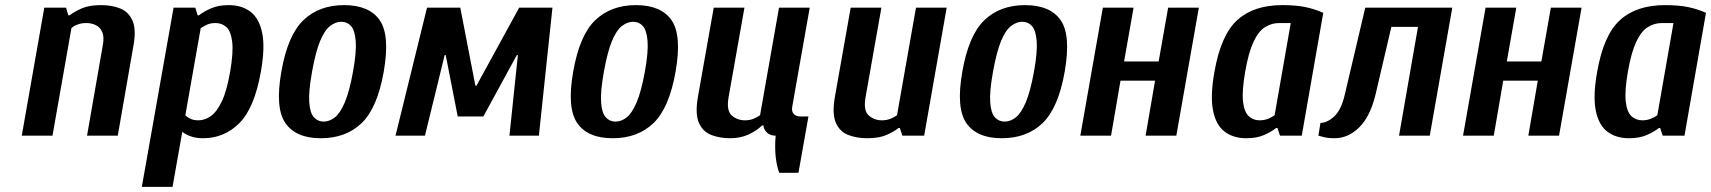

<svg xmlns="http://www.w3.org/2000/svg" viewBox="-20 -530 6684 750"><path d="M65 0 153 -500H238L247 -470H252Q271 -485 300 -497.5Q329 -510 374 -510Q417 -510 449.5 -497Q482 -484 497.5 -449.5Q513 -415 501 -350L440 0H320L381 -350Q388 -385 379.5 -404.5Q371 -424 354 -432Q337 -440 317 -440Q298 -440 282.5 -434Q267 -428 259 -420L185 0Z M534 200 658 -500H743L752 -470H757Q776 -485 804.5 -497.5Q833 -510 874 -510Q924 -510 958 -484.5Q992 -459 1004 -402Q1016 -345 999 -250Q974 -108 915 -49Q856 10 773 10Q747 10 726.5 3Q706 -4 692 -15L654 200ZM755 -60Q780 -60 803.5 -76.5Q827 -93 846.5 -134Q866 -175 879 -250Q892 -325 887 -366.5Q882 -408 864.5 -424Q847 -440 822 -440Q803 -440 789.5 -434Q776 -428 764 -420L704 -80Q710 -73 723 -66.5Q736 -60 755 -60Z M1233 10Q1136 10 1095 -49Q1054 -108 1079 -250Q1104 -393 1165.5 -451.5Q1227 -510 1324 -510Q1422 -510 1463 -451.5Q1504 -393 1479 -250Q1454 -108 1392.5 -49Q1331 10 1233 10ZM1244 -55Q1267 -55 1288 -71.5Q1309 -88 1327 -130.5Q1345 -173 1359 -250Q1373 -328 1369.5 -370Q1366 -412 1351 -428.5Q1336 -445 1313 -445Q1291 -445 1269.5 -428.5Q1248 -412 1230.5 -370Q1213 -328 1199 -250Q1185 -173 1188 -130.5Q1191 -88 1206.5 -71.5Q1222 -55 1244 -55Z M1525 0 1648 -500H1778L1837 -195H1841L2008 -500H2138L2085 0H1970L2003 -315H1999L1868 -75H1768L1721 -315H1717L1640 0Z M2373 10Q2276 10 2235 -49Q2194 -108 2219 -250Q2244 -393 2305.5 -451.5Q2367 -510 2464 -510Q2562 -510 2603 -451.5Q2644 -393 2619 -250Q2594 -108 2532.5 -49Q2471 10 2373 10ZM2384 -55Q2407 -55 2428 -71.5Q2449 -88 2467 -130.5Q2485 -173 2499 -250Q2513 -328 2509.5 -370Q2506 -412 2491 -428.5Q2476 -445 2453 -445Q2431 -445 2409.5 -428.5Q2388 -412 2370.5 -370Q2353 -328 2339 -250Q2325 -173 2328 -130.5Q2331 -88 2346.5 -71.5Q2362 -55 2384 -55Z M3024 145Q3014 119 3010 82Q3006 45 3010 0Q2988 0 2975.5 -12.5Q2963 -25 2962 -40H2957Q2934 -18 2902.5 -4Q2871 10 2833 10Q2791 10 2758 -3Q2725 -16 2710 -50.5Q2695 -85 2706 -150L2768 -500H2888L2826 -150Q2817 -98 2838.5 -79Q2860 -60 2890 -60Q2909 -60 2924.5 -66.5Q2940 -73 2949 -80L3023 -500H3143L3075 -115Q3071 -96 3080 -85.5Q3089 -75 3108 -75H3138L3099 145Z M3368 10Q3326 10 3293 -3Q3260 -16 3245 -50.5Q3230 -85 3241 -150L3303 -500H3423L3361 -150Q3352 -98 3373.5 -79Q3395 -60 3425 -60Q3444 -60 3459.5 -66.5Q3475 -73 3484 -80L3558 -500H3678L3590 0H3505L3495 -30H3490Q3471 -15 3442 -2.5Q3413 10 3368 10Z M3893 10Q3796 10 3755 -49Q3714 -108 3739 -250Q3764 -393 3825.5 -451.5Q3887 -510 3984 -510Q4082 -510 4123 -451.5Q4164 -393 4139 -250Q4114 -108 4052.5 -49Q3991 10 3893 10ZM3904 -55Q3927 -55 3948 -71.5Q3969 -88 3987 -130.5Q4005 -173 4019 -250Q4033 -328 4029.5 -370Q4026 -412 4011 -428.5Q3996 -445 3973 -445Q3951 -445 3929.5 -428.5Q3908 -412 3890.5 -370Q3873 -328 3859 -250Q3845 -173 3848 -130.5Q3851 -88 3866.5 -71.5Q3882 -55 3904 -55Z M4200 0 4288 -500H4408L4371 -290H4506L4543 -500H4663L4575 0H4455L4492 -215H4357L4320 0Z M4848 10Q4798 10 4764 -15.5Q4730 -41 4718.5 -98Q4707 -155 4724 -250Q4749 -393 4813 -451.5Q4877 -510 4989 -510Q5042 -510 5078.5 -502.5Q5115 -495 5149 -480L5065 0H4980L4970 -30H4965Q4946 -15 4917.5 -2.5Q4889 10 4848 10ZM4900 -60Q4919 -60 4934.5 -66.5Q4950 -73 4959 -80L5022 -440H4977Q4947 -440 4921.5 -424Q4896 -408 4876.5 -366.5Q4857 -325 4844 -250Q4831 -175 4835.5 -134Q4840 -93 4857.5 -76.5Q4875 -60 4900 -60Z M5193 10Q5167 10 5149 5Q5131 0 5130 0L5138 -50Q5164 -50 5191.5 -75Q5219 -100 5233 -160L5313 -500H5653L5565 0H5445L5519 -425H5415L5353 -160Q5332 -74 5289 -32Q5246 10 5193 10Z M5695 0 5783 -500H5903L5866 -290H6001L6038 -500H6158L6070 0H5950L5987 -215H5852L5815 0Z M6343 10Q6293 10 6259 -15.5Q6225 -41 6213.5 -98Q6202 -155 6219 -250Q6244 -393 6308 -451.5Q6372 -510 6484 -510Q6537 -510 6573.5 -502.5Q6610 -495 6644 -480L6560 0H6475L6465 -30H6460Q6441 -15 6412.5 -2.5Q6384 10 6343 10ZM6395 -60Q6414 -60 6429.5 -66.5Q6445 -73 6454 -80L6517 -440H6472Q6442 -440 6416.5 -424Q6391 -408 6371.5 -366.5Q6352 -325 6339 -250Q6326 -175 6330.5 -134Q6335 -93 6352.5 -76.5Q6370 -60 6395 -60Z"/></svg>

Font: Cuprum
Style: Bold Italic
Weight: 700
Italic angle: -10°
Designer: Jovanny Lemonad
Foundry: Jovanny Lemonad
Version: Version 3.000